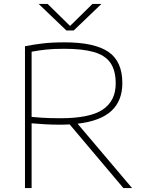

<svg xmlns="http://www.w3.org/2000/svg" viewBox="-20 -964 745 984"><path d="M108 0V-727Q150 -735.5 197.5 -741.2Q245 -747 311 -747Q463.5 -747 535.2 -698.5Q607 -650 607 -538Q607 -447.5 550.8 -395.5Q494.5 -343.5 377.5 -330L657 0H612.5L337 -326.5Q313.5 -325 288 -325Q245.5 -325 212.5 -327Q179.5 -329 142 -332V0ZM289 -358Q441.5 -358 507.2 -402.8Q573 -447.5 573 -536Q573 -603 545.8 -642Q518.5 -681 460.5 -697.5Q402.5 -714 310 -714Q254 -714 216.8 -710Q179.5 -706 142 -699V-365Q169 -362.5 190 -361Q211 -359.5 233.8 -358.8Q256.5 -358 289 -358ZM320 -808 178 -944H224L339 -831L454 -944H500L358 -808Z"/></svg>

Font: Encode Sans Exp Th
Style: Regular
Weight: 100
Width: 7
Designer: Multiple Designers
Foundry: Impallari Type
Version: Version 3.002; ttfautohint (v1.8.3) -l 8 -r 50 -G 200 -x 14 